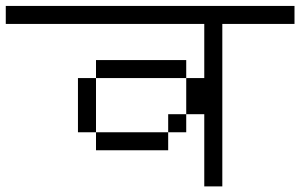

<svg xmlns="http://www.w3.org/2000/svg" viewBox="-20 -708 1040 665"><path d="M1000 -625V-687.5H0V-625H687.5V-437.5H625Q625 -437.5 625 -312.5H562.5V-250H312.5V-187.5H562.5V-250H625V-312.5H687.5Q687.5 -312.5 687.5 -62.5H750V-625ZM312.5 -250V-437.5H250V-250ZM312.5 -437.5H625V-500H312.5Z"/></svg>

Font: CalcUnifontExMono
Style: Regular
Weight: 500
Version: Version 15.0.06